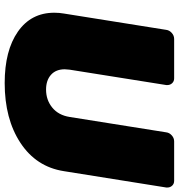

<svg xmlns="http://www.w3.org/2000/svg" viewBox="8 -748 757 812"><g transform="rotate(90 386.0 -341.5)"><path d="M33.3 -193.3Q33.3 -214.2 36.7 -233.3L105.8 -666.7Q107.5 -680 118.8 -690Q130 -700 144.2 -700H310.8Q323.3 -700 331.2 -691.7Q339.2 -683.3 339.2 -671.7V-666.7L274.2 -258.3Q272.5 -243.3 272.5 -237.5Q272.5 -200 295.8 -179.2Q319.2 -158.3 358.3 -158.3Q402.5 -158.3 434.6 -184.6Q466.7 -210.8 474.2 -258.3L539.2 -666.7Q540.8 -680 552.1 -690Q563.3 -700 577.5 -700H744.2Q756.7 -700 764.6 -691.7Q772.5 -683.3 772.5 -671.7V-666.7L703.3 -233.3Q685 -116.7 583.8 -50Q482.5 16.7 330.8 16.7Q193.3 16.7 113.3 -39.2Q33.3 -95 33.3 -193.3Z"/></g></svg>

Font: BoonTook Mon
Style: Italic
Weight: 400
Italic angle: -9°
Designer: Sungsit Sawaiwan
Foundry: FontUni
Version: Version 3.0